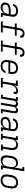

<svg xmlns="http://www.w3.org/2000/svg" viewBox="2604 -3388 791 6040"><g transform="rotate(90 3000.0 -367.5)"><path d="M211 8Q188 8 166 4.5Q144 1 124.5 -8.5Q105 -18 90 -33.5Q75 -49 67 -68.5Q59 -88 57.5 -111Q56 -134 60 -156Q64 -182 76.5 -207Q89 -232 111 -249.5Q133 -267 158.5 -278Q184 -289 210.5 -295.5Q237 -302 263 -304Q289 -306 315 -306H431L439 -354Q443 -380 438 -406Q433 -432 415.5 -449Q398 -466 373 -473Q348 -480 321 -480Q297 -480 273 -475.5Q249 -471 227 -459Q205 -447 189 -426.5Q173 -406 168 -382H103Q110 -418 131 -449.5Q152 -481 183.5 -501.5Q215 -522 250.5 -530Q286 -538 321 -538Q348 -538 375 -534Q402 -530 425 -519.5Q448 -509 466.5 -491Q485 -473 495 -449.5Q505 -426 506 -398.5Q507 -371 503 -344L455 -58H512V0H380L397 -99Q382 -75 362 -53.5Q342 -32 317 -18Q292 -4 265 2Q238 8 211 8ZM227 -50Q259 -50 292 -59.5Q325 -69 352 -91Q379 -113 394 -144Q409 -175 415 -208L421 -248H315Q301 -248 287 -247.5Q273 -247 259 -245Q245 -243 231 -240.5Q217 -238 203 -233Q189 -228 176 -221.5Q163 -215 151.5 -205Q140 -195 133.5 -181.5Q127 -168 125 -154Q123 -140 124 -125Q125 -110 131 -97.5Q137 -85 147 -75Q157 -65 169.5 -59.5Q182 -54 197 -52Q212 -50 227 -50Z M655 0V-58H776L839 -439H719V-497H849L865 -593Q868 -614 874.5 -633.5Q881 -653 893 -671Q905 -689 921.5 -703.5Q938 -718 957.5 -727Q977 -736 997.5 -739.5Q1018 -743 1038 -743Q1066 -743 1092.5 -736Q1119 -729 1137 -711Q1155 -693 1162 -666.5Q1169 -640 1164 -612Q1164 -610 1163.5 -608Q1163 -606 1163 -604H1098Q1098 -605 1098.5 -606.5Q1099 -608 1099 -609Q1101 -625 1098 -640Q1095 -655 1084.5 -666Q1074 -677 1059 -681Q1044 -685 1028 -685Q1010 -685 991 -677.5Q972 -670 959 -654.5Q946 -639 939 -621Q932 -603 929 -584L914 -497H1103V-439H905L842 -58H1000V0Z M1255 0V-58H1376L1439 -439H1319V-497H1449L1465 -593Q1468 -614 1474.5 -633.5Q1481 -653 1493 -671Q1505 -689 1521.5 -703.5Q1538 -718 1557.5 -727Q1577 -736 1597.5 -739.5Q1618 -743 1638 -743Q1666 -743 1692.5 -736Q1719 -729 1737 -711Q1755 -693 1762 -666.5Q1769 -640 1764 -612Q1764 -610 1763.5 -608Q1763 -606 1763 -604H1698Q1698 -605 1698.5 -606.5Q1699 -608 1699 -609Q1701 -625 1698 -640Q1695 -655 1684.5 -666Q1674 -677 1659 -681Q1644 -685 1628 -685Q1610 -685 1591 -677.5Q1572 -670 1559 -654.5Q1546 -639 1539 -621Q1532 -603 1529 -584L1514 -497H1703V-439H1505L1442 -58H1600V0Z M2055 8Q2032 8 2009.5 5Q1987 2 1966.5 -6Q1946 -14 1929 -27Q1912 -40 1899 -57Q1886 -74 1878.5 -94.5Q1871 -115 1868 -137Q1865 -159 1866.5 -182Q1868 -205 1872 -228L1890 -338Q1894 -365 1903.5 -391.5Q1913 -418 1929 -442Q1945 -466 1967.5 -485.5Q1990 -505 2016 -517Q2042 -529 2069.5 -533.5Q2097 -538 2124 -538Q2154 -538 2183.5 -532Q2213 -526 2237 -510.5Q2261 -495 2277.5 -472Q2294 -449 2301.5 -421Q2309 -393 2309 -362.5Q2309 -332 2304 -302L2293 -236H1938L1935 -218Q1932 -197 1931.5 -176Q1931 -155 1935.5 -135.5Q1940 -116 1950.5 -99Q1961 -82 1977 -70.5Q1993 -59 2013.5 -54.5Q2034 -50 2055 -50Q2079 -50 2103 -54.5Q2127 -59 2149.5 -71Q2172 -83 2188.5 -103Q2205 -123 2211 -147H2276Q2267 -111 2245.5 -80Q2224 -49 2192.5 -28.5Q2161 -8 2125.5 0Q2090 8 2055 8ZM1948 -294H2237L2240 -312Q2243 -332 2244 -353Q2245 -374 2240.5 -393.5Q2236 -413 2225.5 -430.5Q2215 -448 2199.5 -459.5Q2184 -471 2164 -475.5Q2144 -480 2123 -480Q2103 -480 2082.5 -476.5Q2062 -473 2043 -463Q2024 -453 2008 -438.5Q1992 -424 1981 -406Q1970 -388 1963.5 -368Q1957 -348 1954 -328Z M2436 0V-58H2544L2612 -472H2512V-530H2687L2669 -422Q2682 -446 2699.5 -468.5Q2717 -491 2740 -507Q2763 -523 2789 -530.5Q2815 -538 2842 -538Q2859 -538 2876 -536Q2893 -534 2906.5 -525.5Q2920 -517 2927.5 -502Q2935 -487 2937 -470.5Q2939 -454 2937 -436.5Q2935 -419 2932 -402H2867Q2868 -412 2869.5 -421.5Q2871 -431 2870 -440.5Q2869 -450 2865.5 -458.5Q2862 -467 2854.5 -472Q2847 -477 2837.5 -478.5Q2828 -480 2818 -480Q2796 -480 2774 -474Q2752 -468 2733 -455Q2714 -442 2699.5 -423.5Q2685 -405 2674.5 -384Q2664 -363 2658 -342Q2652 -321 2649 -299L2609 -58H2730V0Z M2960 0V-58H3024L3093 -472H3036V-530H3168L3160 -482Q3168 -494 3179 -505Q3190 -516 3203 -524Q3216 -532 3230 -535Q3244 -538 3259 -538Q3276 -538 3291.5 -533Q3307 -528 3318.5 -517.5Q3330 -507 3336 -492Q3342 -477 3345 -461Q3352 -477 3363 -491.5Q3374 -506 3389 -517Q3404 -528 3421 -533Q3438 -538 3455 -538Q3472 -538 3487 -533.5Q3502 -529 3513.5 -518.5Q3525 -508 3531.5 -493.5Q3538 -479 3540.5 -463.5Q3543 -448 3542 -431Q3541 -414 3539 -398L3482 -58H3539V0H3407L3475 -409Q3477 -422 3476 -435.5Q3475 -449 3468 -459.5Q3461 -470 3448.5 -475Q3436 -480 3422 -480Q3406 -480 3390 -472Q3374 -464 3364 -449.5Q3354 -435 3348.5 -419Q3343 -403 3340 -387L3276 0H3211L3279 -409Q3281 -422 3279.5 -435.5Q3278 -449 3271 -459.5Q3264 -470 3252 -475Q3240 -480 3226 -480Q3210 -480 3194 -472Q3178 -464 3168 -449.5Q3158 -435 3152.5 -419Q3147 -403 3144 -387L3080 0Z M3811 8Q3788 8 3766 4.5Q3744 1 3724.5 -8.5Q3705 -18 3690 -33.5Q3675 -49 3667 -68.5Q3659 -88 3657.5 -111Q3656 -134 3660 -156Q3664 -182 3676.5 -207Q3689 -232 3711 -249.5Q3733 -267 3758.5 -278Q3784 -289 3810.5 -295.5Q3837 -302 3863 -304Q3889 -306 3915 -306H4031L4039 -354Q4043 -380 4038 -406Q4033 -432 4015.5 -449Q3998 -466 3973 -473Q3948 -480 3921 -480Q3897 -480 3873 -475.5Q3849 -471 3827 -459Q3805 -447 3789 -426.5Q3773 -406 3768 -382H3703Q3710 -418 3731 -449.5Q3752 -481 3783.5 -501.5Q3815 -522 3850.5 -530Q3886 -538 3921 -538Q3948 -538 3975 -534Q4002 -530 4025 -519.5Q4048 -509 4066.5 -491Q4085 -473 4095 -449.5Q4105 -426 4106 -398.5Q4107 -371 4103 -344L4055 -58H4112V0H3980L3997 -99Q3982 -75 3962 -53.5Q3942 -32 3917 -18Q3892 -4 3865 2Q3838 8 3811 8ZM3827 -50Q3859 -50 3892 -59.5Q3925 -69 3952 -91Q3979 -113 3994 -144Q4009 -175 4015 -208L4021 -248H3915Q3901 -248 3887 -247.5Q3873 -247 3859 -245Q3845 -243 3831 -240.5Q3817 -238 3803 -233Q3789 -228 3776 -221.5Q3763 -215 3751.5 -205Q3740 -195 3733.5 -181.5Q3727 -168 3725 -154Q3723 -140 3724 -125Q3725 -110 3731 -97.5Q3737 -85 3747 -75Q3757 -65 3769.5 -59.5Q3782 -54 3797 -52Q3812 -50 3827 -50Z M4187 0V-58H4251L4320 -472H4263V-530H4395L4381 -444Q4393 -466 4410 -484.5Q4427 -503 4448.5 -515.5Q4470 -528 4493.5 -533Q4517 -538 4541 -538Q4569 -538 4596 -530.5Q4623 -523 4644 -506.5Q4665 -490 4678 -466Q4691 -442 4696.5 -415Q4702 -388 4701 -359.5Q4700 -331 4696 -302L4655 -58H4712V0H4526V-58H4590L4632 -312Q4635 -332 4636 -352.5Q4637 -373 4633.5 -392Q4630 -411 4621 -428.5Q4612 -446 4597 -458Q4582 -470 4562.5 -475Q4543 -480 4523 -480Q4523 -480 4523 -480Q4523 -480 4523 -480Q4503 -480 4484 -476.5Q4465 -473 4447 -463.5Q4429 -454 4414 -440Q4399 -426 4388.5 -409Q4378 -392 4372 -373Q4366 -354 4363 -335L4317 -58H4373V0Z M5019 8Q4991 8 4964 0.5Q4937 -7 4917 -24Q4897 -41 4885.5 -65Q4874 -89 4869 -116Q4864 -143 4865.5 -171.5Q4867 -200 4872 -228L4890 -338Q4894 -364 4902 -389.5Q4910 -415 4924.5 -438.5Q4939 -462 4959.5 -482Q4980 -502 5004.5 -514.5Q5029 -527 5055 -532.5Q5081 -538 5107 -538Q5134 -538 5159.5 -531Q5185 -524 5203.5 -508Q5222 -492 5233.5 -469.5Q5245 -447 5250 -422L5292 -677H5236V-735H5367L5255 -58H5312V0H5180L5195 -91Q5182 -68 5162.5 -48Q5143 -28 5119 -15.5Q5095 -3 5069.5 2.5Q5044 8 5019 8ZM5052 -50Q5052 -50 5052 -50Q5052 -50 5052 -50Q5071 -50 5090.5 -53.5Q5110 -57 5128 -66.5Q5146 -76 5161 -90Q5176 -104 5186.5 -121Q5197 -138 5203 -157Q5209 -176 5212 -195L5231 -305Q5234 -326 5235 -347Q5236 -368 5232.5 -388Q5229 -408 5220.5 -426Q5212 -444 5197 -456.5Q5182 -469 5162.5 -474.5Q5143 -480 5122 -480Q5101 -480 5081 -476Q5061 -472 5042.5 -462.5Q5024 -453 5008 -438Q4992 -423 4981 -405Q4970 -387 4963.5 -367.5Q4957 -348 4954 -328L4935 -218Q4932 -198 4931.5 -177Q4931 -156 4935 -136.5Q4939 -117 4949 -100Q4959 -83 4975 -71.5Q4991 -60 5011 -55Q5031 -50 5052 -50Z M5651 8Q5621 8 5591.5 2Q5562 -4 5538 -19.5Q5514 -35 5497.5 -58Q5481 -81 5473.5 -109Q5466 -137 5466.5 -167.5Q5467 -198 5472 -228L5490 -338Q5494 -365 5503.5 -391.5Q5513 -418 5529 -442.5Q5545 -467 5567.5 -486Q5590 -505 5616 -517Q5642 -529 5669.5 -535Q5697 -541 5724 -541Q5755 -541 5783.5 -533.5Q5812 -526 5836.5 -511Q5861 -496 5877.5 -472.5Q5894 -449 5901.5 -421Q5909 -393 5909 -362.5Q5909 -332 5904 -302L5885 -192Q5881 -165 5872 -138.5Q5863 -112 5846.5 -88Q5830 -64 5807.5 -44.5Q5785 -25 5759 -13Q5733 -1 5705.5 3.5Q5678 8 5651 8ZM5652 -50Q5673 -50 5693 -53.5Q5713 -57 5732 -67Q5751 -77 5767 -91.5Q5783 -106 5794 -124Q5805 -142 5811.5 -162Q5818 -182 5822 -202L5840 -312Q5843 -333 5844 -354Q5845 -375 5840.5 -394.5Q5836 -414 5825.5 -431.5Q5815 -449 5798.5 -460Q5782 -471 5762 -475.5Q5742 -480 5721 -480Q5701 -480 5681 -476Q5661 -472 5642 -462.5Q5623 -453 5607.5 -438Q5592 -423 5581 -405Q5570 -387 5563.5 -367.5Q5557 -348 5554 -328L5535 -218Q5532 -198 5531.5 -177Q5531 -156 5535 -136.5Q5539 -117 5549.5 -99.5Q5560 -82 5575.5 -70.5Q5591 -59 5611 -54.5Q5631 -50 5652 -50Z"/></g></svg>

Font: Iosevka Slab LtExObl
Style: Regular
Weight: 300
Width: 7
Italic angle: -9°
Monospace: yes
Designer: Belleve Invis
Foundry: Belleve Invis
Version: Version 11.1.0; ttfautohint (v1.8.3)